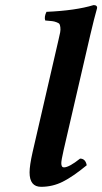

<svg xmlns="http://www.w3.org/2000/svg" viewBox="-20 -718 398 748"><path d="M208 -563Q212.4 -581.5 214.4 -592Q216.3 -602.5 215.1 -611.6Q213.9 -620.6 211.7 -624.3Q209.5 -627.9 200.4 -631.3Q191.4 -634.8 183.1 -635.7Q174.8 -636.7 156.2 -638.2Q151.4 -652.3 161.1 -671.9Q274.4 -676.8 344.7 -698.2Q352.1 -698.2 355.7 -694.8Q359.4 -691.4 357.9 -685.1Q347.2 -647.9 332 -583L228 -133.8Q218.8 -93.3 218.8 -82.5Q218.8 -65.9 229 -65.9Q249 -65.9 292 -100.1Q313 -100.1 317.9 -74.2Q264.6 -30.3 224.9 -10.3Q185.1 9.8 140.1 9.8Q95.2 9.8 95.2 -46.4Q95.2 -73.2 106.9 -125Z"/></svg>

Font: Linux Libertine O
Style: Semibold Italic
Weight: 600
Italic angle: -11.5°
Designer: Philipp H. Poll
Foundry: Philipp H. Poll
Version: Version 5.1.2